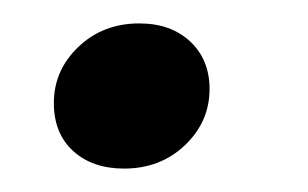

<svg xmlns="http://www.w3.org/2000/svg" viewBox="-20 -138 263 164"><path d="M86 6Q59 6 42.5 -9Q26 -24 26 -50Q26 -78 47 -98Q68 -118 99 -118Q126 -118 142.5 -102.5Q159 -87 159 -62Q159 -34 138 -14Q117 6 86 6Z"/></svg>

Font: Rasa SemiBold
Style: Italic
Weight: 600
Italic angle: -7.10001°
Designer: Anna Giedrys (Yrsa+Rasa design), David Brezina (Yrsa art-direction, Rasa art-direction, design)
Foundry: Rosetta Type Foundry
Version: Version 2.004